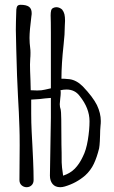

<svg xmlns="http://www.w3.org/2000/svg" viewBox="-20 -780 473 800"><path d="M400 -276Q400 -264 399 -258Q397 -236 397 -218Q397 -211 396 -192Q395 -173 393 -162Q384 -125 371 -97.5Q358 -70 335 -49Q298 -17 250 -3Q240 0 231 0Q210 0 199 -13.5Q188 -27 188 -48L192 -289V-372L168 -370Q151 -367 110 -365V-307Q110 -269 112 -230L115 -174Q116 -156 118 -111Q120 -66 120 -30Q120 -16 111.5 -8Q103 0 91 0Q79 0 70 -8Q61 -16 61 -30L62 -174Q62 -222 61 -246Q59 -313 55 -377L51 -465Q47 -590 46 -656Q46 -684 48 -740Q49 -751 53 -755.5Q57 -760 66 -760Q89 -760 100.5 -752Q112 -744 112 -725Q112 -718 111 -714Q103 -652 103 -622Q103 -601 106 -578Q107 -572 107 -560Q107 -544 106 -536L105 -511Q105 -490 107 -444L108 -404Q119 -403 135 -403Q154 -403 167.5 -406.5Q181 -410 192 -412V-570V-643Q192 -692 191 -716Q191 -728 193 -736Q195 -744 202 -747Q208 -750 215 -750Q222 -750 228.5 -747Q235 -744 239 -740Q246 -731 248.5 -720.5Q251 -710 251 -693L250 -672Q250 -637 245 -594Q236 -513 236 -452H246Q252 -452 270 -450Q299 -446 325 -420Q367 -376 384 -342Q400 -308 400 -276ZM312 -380Q292 -407 257 -407Q245 -407 232 -404Q233 -400 233 -393Q233 -385 231 -369Q229 -353 229 -346Q229 -334 233 -323Q236 -316 236 -177Q237 -150 237 -103Q237 -88 243 -48Q273 -58 292 -77.5Q311 -97 325 -127Q339 -154 346 -196.5Q353 -239 353 -275Q353 -329 312 -380Z"/></svg>

Font: Amatic SC
Style: Bold
Weight: 700
Designer: Multiple Designers
Foundry: Vernon Adams
Version: Version 2.505